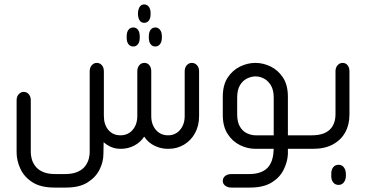

<svg xmlns="http://www.w3.org/2000/svg" viewBox="-20 -672 1653 867"><path d="M603 -613Q604 -631 611 -641.5Q618 -652 631 -652Q644 -652 652 -641.5Q660 -631 660 -613V-608Q660 -589 652 -579Q644 -569 631 -569Q618 -569 611 -579Q604 -589 603 -608ZM582 -462Q568 -462 560 -472.5Q552 -483 552 -502V-507Q552 -527 560 -537.5Q568 -548 582 -548Q595 -548 603 -537.5Q611 -527 611 -507V-502Q611 -483 603 -472.5Q595 -462 582 -462ZM682 -462Q668 -462 660 -472.5Q652 -483 652 -502V-507Q652 -527 660 -537.5Q668 -548 682 -548Q694 -548 702.5 -537.5Q711 -527 711 -507V-502Q711 -483 702.5 -472.5Q694 -462 682 -462ZM631 -55Q614 -29 586 -14.5Q558 0 526 0H523Q501 0 481.5 -8.5Q462 -17 448 -30L447 23Q447 59 429.5 94Q412 129 375 152Q338 175 278 175H226Q164 175 126.5 151Q89 127 72 90Q55 53 55 16V-219Q55 -236 64.5 -246.5Q74 -257 87 -257Q101 -257 110 -246.5Q119 -236 119 -219V16Q119 28 123 44.5Q127 61 138.5 77Q150 93 172 103.5Q194 114 231 114H272Q309 114 331.5 103.5Q354 93 365.5 77Q377 61 381 44.5Q385 28 385 16V-350Q385 -367 394.5 -377.5Q404 -388 417 -388Q431 -388 440 -377.5Q449 -367 449 -350V-149Q449 -109 469.5 -85Q490 -61 524 -61Q558 -61 579 -85.5Q600 -110 600 -148V-350Q600 -367 609 -377.5Q618 -388 632 -388Q646 -388 654.5 -377.5Q663 -367 663 -350V-148Q663 -110 684 -85.5Q705 -61 739 -61Q772 -61 793 -85.5Q814 -110 814 -148V-350Q814 -367 823.5 -377.5Q833 -388 846 -388Q860 -388 869.5 -377.5Q879 -367 879 -350V-148Q879 -104 860.5 -70.5Q842 -37 810.5 -18.5Q779 0 741 0H737Q707 0 678.5 -13.5Q650 -27 631 -55Z M1393 0H1280V25Q1278 60 1260.5 95Q1243 130 1206 152.5Q1169 175 1109 175H1025Q1008 175 997 166.5Q986 158 986 145Q986 131 997 122.5Q1008 114 1025 114H1103Q1138 114 1160 104.5Q1182 95 1193 80Q1204 65 1208.5 50Q1213 35 1214 25L1216 0H1133Q1098 0 1064 -16.5Q1030 -33 1008 -67Q986 -101 986 -153V-235Q986 -288 1008 -321.5Q1030 -355 1064 -371.5Q1098 -388 1133 -388Q1169 -388 1202.5 -371.5Q1236 -355 1258 -321.5Q1280 -288 1280 -235V-61H1393ZM1216 -61V-231Q1216 -266 1203 -287Q1190 -308 1171.5 -317.5Q1153 -327 1134 -327Q1115 -327 1095.5 -317.5Q1076 -308 1063.5 -287Q1051 -266 1051 -231V-156Q1051 -121 1063.5 -100Q1076 -79 1095.5 -70Q1115 -61 1134 -61Z M1382 0V-61H1388Q1442 -61 1468.5 -86Q1495 -111 1495 -157V-350Q1495 -367 1504.5 -377.5Q1514 -388 1527 -388Q1541 -388 1549.5 -377.5Q1558 -367 1558 -350V-154Q1558 -109 1539 -74.5Q1520 -40 1483.5 -20Q1447 0 1394 0ZM1509 163Q1493 163 1484 151Q1475 139 1476 120V116Q1475 96 1484 84Q1493 72 1509 72Q1524 72 1533 84Q1542 96 1542 116V120Q1542 139 1533 151Q1524 163 1509 163Z"/></svg>

Font: Beiruti
Style: Regular
Weight: 400
Designer: Arlette Boutros
Foundry: Boutros
Version: Version 1.41